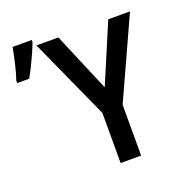

<svg xmlns="http://www.w3.org/2000/svg" viewBox="-136 -866 936 984"><g transform="rotate(-20 332.5 -374.5)"><path d="M411.6 -392.6 547.9 -713.9H666.5L467.3 -276.9V0H355.5V-273.4L156.2 -713.9H275.9ZM-2.4 -566.4V-580.1Q2.9 -594.7 9 -616.7Q15.1 -638.7 21 -663.6Q26.9 -688.5 31.5 -710.9Q36.1 -733.4 38.6 -748.5H143.1V-737.3Q134.3 -712.9 121.3 -683.6Q108.4 -654.3 93.5 -624Q78.6 -593.8 63 -566.4Z"/></g></svg>

Font: Open Sans SemiCondensed SemiBold
Style: Regular
Weight: 600
Width: 4
Designer: Monotype Design Team
Foundry: Monotype Imaging Inc.
Version: Version 3.000